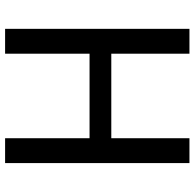

<svg xmlns="http://www.w3.org/2000/svg" viewBox="-25 -738 763 753"><g transform="rotate(90 356.5 -361.5)"><path d="M190.6 -331.2V0H93.1V-723H190.6V-416.5H522.1V-723H619.6V0H522.1V-331.2Z"/></g></svg>

Font: Public Sans VF
Style: Regular
Weight: 400
Designer: Pablo Impallari, Rodrigo Fuenzalida (Modified by Dan O. Williams and USWDS)
Version: Version 1.003